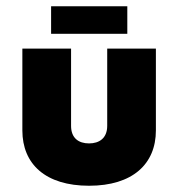

<svg xmlns="http://www.w3.org/2000/svg" viewBox="-20 -591 576 620"><path d="M145 -481.9H391.1V-570.8H145ZM267.6 8.8C407.7 8.8 483.4 -61 483.4 -169.9V-434.1H326.2V-184.6C326.2 -145 300.8 -127.9 267.6 -127.9C233.9 -127.9 209.5 -145 209.5 -184.6V-434.1H52.2V-169.9C52.2 -61 127 8.8 267.6 8.8Z"/></svg>

Font: Now Black
Style: Regular
Weight: 400
Designer: Alfredo Marco Pradil
Foundry: Alfredo Marco Pradil
Version: Version 1.200;hotconv 1.0.109;makeotfexe 2.5.65596